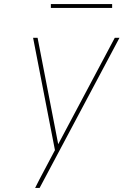

<svg xmlns="http://www.w3.org/2000/svg" viewBox="-20 -920 616 940"><path d="M152 0H174L565 -735H542L265 -214L164 -735H142L249 -185L195 -83Q184 -62 173 -41.5Q162 -21 152 0ZM229 -881H529V-900H229Z"/></svg>

Font: Iosevka Sparkle Thin
Style: Italic
Weight: 100
Italic angle: -9°
Designer: Belleve Invis
Foundry: Belleve Invis
Version: Version 4.5.0; ttfautohint (v1.8.3)